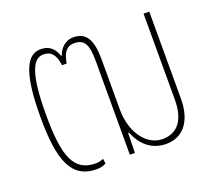

<svg xmlns="http://www.w3.org/2000/svg" viewBox="-101 -684 904 823"><g transform="rotate(-20 350.5 -273.0)"><path d="M210 10C228 10 244 5 252 -1L249 -23C239 -18 227 -15 214 -15C112 -15 84 -98 84 -283C84 -468 112 -531 161 -531C197 -531 215 -508 221 -460H242C250 -504 264 -531 302 -531C348 -531 363 -502 363 -429V0H386L388 -90H392C413 -37 455 10 527 10C599 10 651 -43 651 -152V-548H625V-156C625 -66 589 -15 518 -15C446 -15 389 -92 389 -196V-427C389 -513 366 -556 307 -556C267 -556 244 -527 234 -499H231C222 -527 203 -556 158 -556C100 -556 58 -499 58 -281C58 -87 93 10 210 10Z"/></g></svg>

Font: Noto Sans Thai Cond Thin
Style: Regular
Weight: 100
Width: 3
Designer: Monotype Design Team
Foundry: Monotype Imaging Inc.
Version: Version 2.002